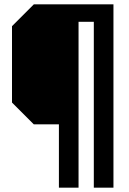

<svg xmlns="http://www.w3.org/2000/svg" viewBox="-20 -720 590 880"><path d="M500 140H410V-620H340V140H250V-150H135L35 -250V-600L135 -700H500Z"/></svg>

Font: Tektur SemiCondensed
Style: Regular
Weight: 400
Width: 4
Designer: Adam Jagosz
Foundry: Adam Jagosz
Version: Version 1.005;gftools[0.9.30]